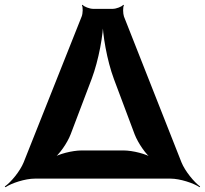

<svg xmlns="http://www.w3.org/2000/svg" viewBox="-62 -748 858 804"><path d="M280 -679 37 -68C22 -31 -16 15 -42 33L-39 36C-14 19 43 0 84 0H652C692 0 749 19 774 36L776 33C751 15 713 -31 698 -68L457 -679C453 -691 452 -718 457 -726L454 -728C449 -720 424 -711 411 -711H327C314 -711 289 -720 284 -728L281 -726C286 -718 285 -691 280 -679ZM234 -186 322 -418C351 -495 371 -604 371 -666H367C367 -604 386 -495 415 -417L502 -185C516 -149 550 -99 574 -83L577 -86C552 -103 494 -118 455 -118H280C241 -118 182 -103 158 -86L160 -82C185 -99 220 -149 234 -186Z"/></svg>

Font: Asimov
Style: Edge
Weight: 500
Designer: Google
Version: Version 2.000980: 2014